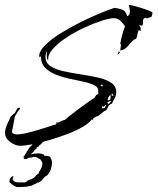

<svg xmlns="http://www.w3.org/2000/svg" viewBox="-25 -513 624 760"><path d="M54 64Q36 64 15.5 49Q-5 34 -5 14Q-5 -1 1 -15.5Q7 -30 14 -43V-46Q22 -58 34 -66Q37 -71 40.5 -78.5Q44 -86 50 -87L55 -84Q44 -70 34 -52L22 10Q28 19 41 19Q59 19 85 12.5Q111 6 137 -2Q163 -10 181 -16V-17Q186 -17 191.5 -18.5Q197 -20 199 -26L198 -29L206 -28Q212 -31 218 -34Q224 -37 231 -38Q235 -42 252 -55.5Q269 -69 290 -84.5Q311 -100 328 -112Q345 -124 349 -126L356 -137L364 -141V-151Q366 -166 350 -174.5Q334 -183 308 -189Q282 -195 252.5 -201Q223 -207 196.5 -217.5Q170 -228 153.5 -245Q137 -262 137 -290L132 -287L130 -290Q130 -311 154.5 -335Q179 -359 217 -382.5Q255 -406 296.5 -426.5Q338 -447 373.5 -461.5Q409 -476 428 -482Q445 -480 459.5 -474.5Q474 -469 478 -449Q489 -453 489 -466Q489 -473 488 -479.5Q487 -486 484 -491L488 -493Q493 -493 506.5 -489.5Q520 -486 536 -481Q552 -476 564.5 -471Q577 -466 579 -462L575 -447L557 -440L550 -443Q540 -439 541 -426Q542 -413 535 -411L526 -415V-414L533 -400L531 -397L534 -392L531 -391L524 -394Q520 -386 518 -371.5Q516 -357 505 -356Q494 -346 481 -330.5Q468 -315 451 -313V-315L454 -335L451 -340Q454 -357 459 -376Q464 -395 470 -409Q462 -421 451.5 -431Q441 -441 426 -441Q408 -441 376 -430.5Q344 -420 306.5 -402.5Q269 -385 236 -363Q203 -341 183 -318Q163 -295 166 -274Q162 -277 161 -282Q160 -287 160 -292Q160 -297 160.5 -302Q161 -307 162 -311Q155 -301 155 -288Q155 -264 175 -251Q195 -238 227 -231Q259 -224 295 -218.5Q331 -213 363 -206Q395 -199 415 -185.5Q435 -172 435 -148Q435 -135 429 -124.5Q423 -114 418 -103Q407 -99 404 -92Q401 -85 395 -76Q387 -74 374.5 -62.5Q362 -51 356 -52Q352 -50 347.5 -46.5Q343 -43 341 -38L338 -40Q327 -25 301 -10Q275 5 240.5 18Q206 31 170.5 41.5Q135 52 104 58Q73 64 54 64ZM440 -295 445 -310 450 -306ZM380 -170 382 -175 379 -179 373 -176ZM424 -133V-135L418 -144L417 -139V-135ZM405 -116 412 -120 413 -129 412 -138Q402 -128 401 -117ZM406 -102 416 -113V-114L400 -109L402 -103ZM378 -84 389 -85 397 -101 385 -90 381 -94 378 -85ZM40 227Q30 223 21 215.5Q12 208 12 207L13 202V200Q13 198 15.5 194Q18 190 19 188Q23 185 25 184.5Q27 184 27 184H28L26 194Q25 195 25 197Q26 201 31 204.5Q36 208 40 208Q45 209 48 209Q51 209 54 209H73Q77 209 79.5 206Q82 203 84 202Q90 199 95.5 197.5Q101 196 103 195Q105 191 110 191Q110 189 122 177Q123 177 125.5 175.5Q128 174 129 172Q130 171 129 170.5Q128 170 129 168Q135 160 139.5 150Q144 140 142 130Q138 123 136.5 120Q135 117 129 115Q126 113 121.5 110.5Q117 108 114 108H112Q108 108 102.5 109.5Q97 111 92 111Q88 111 84 114Q80 117 76 117Q72 116 70.5 115.5Q69 115 68 108Q71 105 76.5 95.5Q82 86 88 76.5Q94 67 98 65Q100 64 101.5 61Q103 58 104 58Q109 55 108.5 54Q108 53 114 50Q118 47 116.5 44Q115 41 119 40Q122 38 126.5 38Q131 38 133 38Q148 38 149 40Q151 44 151 44Q150 45 147.5 47Q145 49 143 51L137 58Q134 60 131.5 61.5Q129 63 127 68Q127 69 124.5 69Q122 69 120 71Q119 72 119.5 73.5Q120 75 119 76Q118 77 115 78.5Q112 80 112 80Q111 85 106 89.5Q101 94 96 98Q105 96 111.5 95Q118 94 124 94Q130 94 135.5 95Q141 96 145 97Q147 97 148.5 99.5Q150 102 151 104H158Q172 104 175.5 111.5Q179 119 180 124Q181 126 181 132Q181 141 176 158Q175 159 174 162.5Q173 166 171 168Q170 170 167.5 174Q165 178 161 182Q159 183 155.5 184.5Q152 186 150 190Q147 193 147 193Q146 193 145.5 193.5Q145 194 140 202Q138 202 136.5 203.5Q135 205 133 207Q126 211 126 209.5Q126 208 119 213L99 222Q94 224 92.5 223.5Q91 223 86 225Q82 226 64.5 227Q47 228 40 227Z"/></svg>

Font: Kolker Brush
Style: Regular
Weight: 400
Designer: Robert E. Leuschke
Foundry: Robert E. Leuschke
Version: Version 1.010; ttfautohint (v1.8.3)